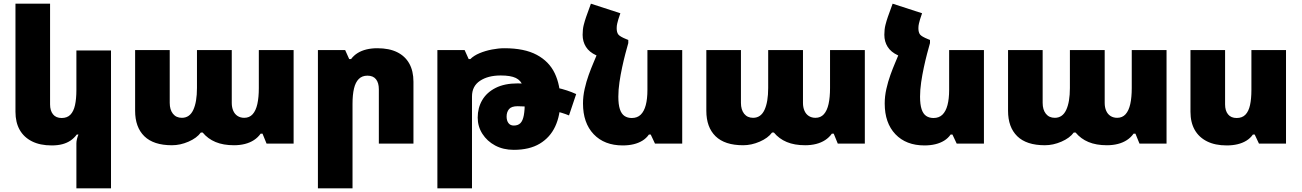

<svg xmlns="http://www.w3.org/2000/svg" viewBox="-20 -780 7073 1043"><path d="M583 243H395V-1Q395 -12 398 -24.5Q401 -37 406 -49H397Q382 -29 362.5 -16Q343 -3 318 3.5Q293 10 261 10Q198 10 154 -12Q110 -34 87 -74.5Q64 -115 64 -173V-760H252V-213Q252 -179 268 -159Q284 -139 315 -139Q345 -139 362.5 -157Q380 -175 387.5 -209Q395 -243 395 -292V-506H583Z M914 9Q814 9 764 -40Q714 -89 714 -178V-508H902V-221Q902 -184 919.5 -162Q937 -140 968 -140Q1010 -140 1030 -183Q1050 -226 1050 -302V-508H1239V-221Q1239 -197 1247 -178.5Q1255 -160 1270.5 -150Q1286 -140 1307 -140Q1335 -140 1352.5 -159.5Q1370 -179 1378 -215Q1386 -251 1386 -302V-508H1575V0H1428L1406 -54H1396Q1381 -33 1359.5 -19Q1338 -5 1310.5 2Q1283 9 1251 9Q1193 9 1151 -8.5Q1109 -26 1081 -60H1071Q1049 -30 1004 -10.5Q959 9 914 9Z M1707 243V-508H1855L1877 -459H1887Q1902 -479 1923 -492Q1944 -505 1971 -511.5Q1998 -518 2030 -518Q2094 -518 2137.5 -496.5Q2181 -475 2203.5 -434.5Q2226 -394 2226 -336V0H2038V-295Q2038 -330 2022.5 -349.5Q2007 -369 1976 -369Q1947 -369 1929 -351Q1911 -333 1903 -299Q1895 -265 1895 -216V243Z M2356 243V-508H2504L2526 -459H2535Q2554 -478 2585 -491Q2616 -504 2652 -511Q2688 -518 2720 -518L2700 -370Q2631 -370 2587.5 -341Q2544 -312 2544 -256V243ZM3071 -153Q3035 -168 2984 -179.5Q2933 -191 2881.5 -197Q2830 -203 2792 -203Q2758 -203 2745 -187Q2732 -171 2732 -147Q2732 -125 2742 -111.5Q2752 -98 2771 -98Q2794 -98 2807 -111Q2820 -124 2825.5 -153.5Q2831 -183 2831 -231Q2831 -282 2820.5 -312.5Q2810 -343 2782 -356.5Q2754 -370 2700 -370L2720 -518Q2829 -518 2896 -482Q2963 -446 2993.5 -382Q3024 -318 3024 -233Q3024 -153 2996 -93Q2968 -33 2912 0.5Q2856 34 2771 34Q2714 34 2670 10.5Q2626 -13 2600.5 -53Q2575 -93 2575 -141Q2575 -194 2599.5 -236Q2624 -278 2672.5 -302.5Q2721 -327 2792 -327Q2837 -327 2892.5 -321.5Q2948 -316 3005 -303.5Q3062 -291 3110 -269Z M3221 -480 3393 -563V-546Q3386 -522 3377 -487.5Q3368 -453 3359.5 -413.5Q3351 -374 3345 -333Q3339 -292 3339 -255Q3339 -212 3347.5 -186.5Q3356 -161 3372.5 -150Q3389 -139 3412 -139Q3442 -139 3460.5 -157Q3479 -175 3488 -209Q3497 -243 3497 -292V-508H3686V0H3538L3515 -49H3505Q3491 -29 3470 -16Q3449 -3 3422 3.5Q3395 10 3363 10Q3263 10 3205 -51Q3147 -112 3147 -218Q3147 -257 3156 -297Q3165 -337 3178 -373Q3191 -409 3203 -437Q3215 -465 3221 -480ZM3393 -563 3227 -476 3218 -480Q3181 -497 3163 -525.5Q3145 -554 3145 -591Q3145 -621 3151 -644.5Q3157 -668 3164 -688L3190 -760L3350 -708L3339 -675Q3336 -665 3333 -652.5Q3330 -640 3330 -627Q3330 -604 3339 -592.5Q3348 -581 3383 -567Z M4017 9Q3917 9 3867 -40Q3817 -89 3817 -178V-508H4005V-221Q4005 -184 4022.5 -162Q4040 -140 4071 -140Q4113 -140 4133 -183Q4153 -226 4153 -302V-508H4342V-221Q4342 -197 4350 -178.5Q4358 -160 4373.5 -150Q4389 -140 4410 -140Q4438 -140 4455.5 -159.5Q4473 -179 4481 -215Q4489 -251 4489 -302V-508H4678V0H4531L4509 -54H4499Q4484 -33 4462.5 -19Q4441 -5 4413.5 2Q4386 9 4354 9Q4296 9 4254 -8.5Q4212 -26 4184 -60H4174Q4152 -30 4107 -10.5Q4062 9 4017 9Z M4860 -480 5032 -563V-546Q5025 -522 5016 -487.5Q5007 -453 4998.5 -413.5Q4990 -374 4984 -333Q4978 -292 4978 -255Q4978 -212 4986.5 -186.5Q4995 -161 5011.5 -150Q5028 -139 5051 -139Q5081 -139 5099.5 -157Q5118 -175 5127 -209Q5136 -243 5136 -292V-508H5325V0H5177L5154 -49H5144Q5130 -29 5109 -16Q5088 -3 5061 3.5Q5034 10 5002 10Q4902 10 4844 -51Q4786 -112 4786 -218Q4786 -257 4795 -297Q4804 -337 4817 -373Q4830 -409 4842 -437Q4854 -465 4860 -480ZM5032 -563 4866 -476 4857 -480Q4820 -497 4802 -525.5Q4784 -554 4784 -591Q4784 -621 4790 -644.5Q4796 -668 4803 -688L4829 -760L4989 -708L4978 -675Q4975 -665 4972 -652.5Q4969 -640 4969 -627Q4969 -604 4978 -592.5Q4987 -581 5022 -567Z M5656 9Q5556 9 5506 -40Q5456 -89 5456 -178V-508H5644V-221Q5644 -184 5661.5 -162Q5679 -140 5710 -140Q5752 -140 5772 -183Q5792 -226 5792 -302V-508H5981V-221Q5981 -197 5989 -178.5Q5997 -160 6012.5 -150Q6028 -140 6049 -140Q6077 -140 6094.5 -159.5Q6112 -179 6120 -215Q6128 -251 6128 -302V-508H6317V0H6170L6148 -54H6138Q6123 -33 6101.5 -19Q6080 -5 6052.5 2Q6025 9 5993 9Q5935 9 5893 -8.5Q5851 -26 5823 -60H5813Q5791 -30 5746 -10.5Q5701 9 5656 9Z M6966 -508V0H6819L6796 -49H6786Q6772 -29 6751 -16Q6730 -3 6703 3.5Q6676 10 6644 10Q6581 10 6537 -12Q6493 -34 6470 -74.5Q6447 -115 6447 -173V-508H6635V-213Q6635 -179 6651 -159Q6667 -139 6698 -139Q6728 -139 6745.5 -157Q6763 -175 6770.5 -209Q6778 -243 6778 -292V-508Z"/></svg>

Font: Noto Sans Armenian Black
Style: Regular
Weight: 900
Version: Version 2.007